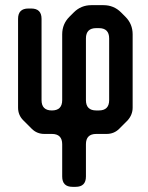

<svg xmlns="http://www.w3.org/2000/svg" viewBox="-20 -510 574 744"><path d="M221 174Q221 214 261 214H273Q313 214 313 174V49Q313 9 353 9H393Q422 9 442 -11L474 -43Q494 -65 494 -93V-377Q494 -417 466 -445L449 -462Q421 -490 381 -490H334Q294 -490 266 -462L249 -445Q221 -417 221 -377V-122Q221 -82 181 -82Q141 -82 141 -122V-437Q141 -477 101 -477H90Q50 -477 50 -437V-93Q50 -64 70 -44L103 -11Q123 9 152 9H181Q221 9 221 49ZM313 -122V-361Q313 -401 353 -401H363Q403 -401 403 -361V-122Q403 -82 363 -82H353Q313 -82 313 -122Z"/></svg>

Font: WDXL Lubrifont JP N
Style: Regular
Weight: 400
Designer: [WDXL Lubrifont] Copyright 2020-2022 (c) NightFurySL2001, Skr-ZERO; [ZCOOL QingKe HuangYou] Copyright 2018-2022 (c) The 
Version: Version 2.001;hotconv 1.1.1;makeotfexe 2.6.0